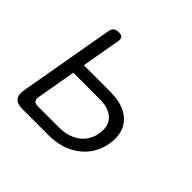

<svg xmlns="http://www.w3.org/2000/svg" viewBox="-138 -718 877 877"><g transform="rotate(45 300.0 -280.0)"><path d="M105 0Q71 0 57.5 -16.5Q44 -33 50 -67L131 -528Q133 -544 142.5 -552Q152 -560 169 -560Q186 -560 192 -552Q198 -544 195 -528L162 -340H332Q423 -340 467 -294.5Q511 -249 498 -170Q484 -92 423.5 -46Q363 0 273 0ZM119 -92Q116 -75 122.5 -67Q129 -59 146 -59H283Q343 -59 383 -88.5Q423 -118 432 -170Q441 -223 411.5 -252.5Q382 -282 322 -282H152Z"/></g></svg>

Font: Maple Mono ExtraLight
Style: Italic
Weight: 275
Italic angle: -10°
Monospace: yes
Designer: subframe7536
Version: Version 7.000